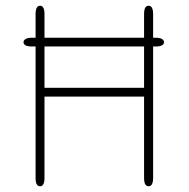

<svg xmlns="http://www.w3.org/2000/svg" viewBox="-20 -644 659 669"><path d="M62 -497Q62 -504 69.5 -508.2Q77 -512.5 91 -512.5H522.5Q537 -512.5 544.2 -508.2Q551.5 -504 551.5 -497Q551.5 -490 544.2 -486Q537 -482 522.5 -482H91Q77 -482 69.5 -485.8Q62 -489.5 62 -497ZM482 -595Q482 -624 497.5 -624Q513.5 -624 513.5 -595V-24Q513.5 5 497.5 5Q482 5 482 -24V-307.5H135V-24Q135 5 119.5 5Q104 5 104 -24V-595Q104 -609.5 108 -616.8Q112 -624 119.5 -624Q135 -624 135 -595V-338H482Z"/></svg>

Font: Sono Monospace ExtraLight
Style: Regular
Weight: 250
Version: Version 2.112